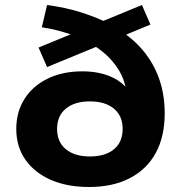

<svg xmlns="http://www.w3.org/2000/svg" viewBox="-20 -736 718 767"><path d="M336 11Q248 11 183 -17.5Q118 -46 81.5 -98Q45 -150 45 -221Q45 -289 78 -341Q111 -393 170.5 -422Q230 -451 309 -451Q383 -451 436 -423.5Q489 -396 513 -340H487Q486 -410 448.5 -465.5Q411 -521 350 -557L379 -555L168 -468L134 -546L284 -608V-591Q258 -601 222.5 -611Q187 -621 147 -627L168 -716Q243 -706 304 -686.5Q365 -667 413 -643L377 -646L547 -716L581 -638L468 -591V-609Q524 -571 562 -521Q600 -471 619 -411.5Q638 -352 638 -284Q638 -191 602.5 -125.5Q567 -60 499 -24.5Q431 11 336 11ZM339 -111Q401 -111 435.5 -140Q470 -169 470 -221Q470 -273 435 -302Q400 -331 339 -331Q278 -331 243 -302Q208 -273 208 -221Q208 -169 243 -140Q278 -111 339 -111Z"/></svg>

Font: Nunito Sans 10pt SemiExpanded ExtraBold
Style: Regular
Weight: 800
Width: 6
Designer: Vernon Adams
Foundry: Vernon Adams
Version: Version 3.101;gftools[0.9.27]